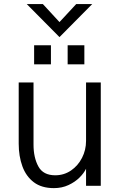

<svg xmlns="http://www.w3.org/2000/svg" viewBox="-20 -934 598 965"><path d="M251 11.5Q189 11.5 150 -18Q111 -47.5 92.5 -98.2Q74 -149 74 -212V-519.5H148.5V-207Q148.5 -142 172.8 -97.5Q197 -53 257.5 -53Q301.5 -53 336.8 -77Q372 -101 392.2 -140.5Q412.5 -180 412.5 -226V-519.5H486.5V0H412.5V-86Q402 -64 379.8 -41.8Q357.5 -19.5 324.5 -4Q291.5 11.5 251 11.5ZM236 -610.5H151.5V-706.5H236ZM404 -610.5H320V-706.5H404ZM279 -747.5 114.5 -913.5H195.5L279 -823L363 -913.5H443.5Z"/></svg>

Font: Acari Sans
Style: Regular
Weight: 400
Designer: Alfredo Marco Pradil and Stefan Peev (font) & Cristiano Sobral (main changes)
Foundry: Alfredo Marco Pradil and Stefan Peev (font) & Cristiano Sobral (main changes)
Version: Version 1.063; ttfautohint (v1.8.3)